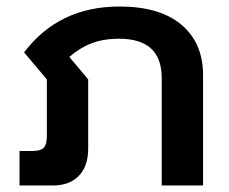

<svg xmlns="http://www.w3.org/2000/svg" viewBox="-20 -570 704 590"><path d="M40 -106H79Q105 -106 114.5 -116Q124 -126 124 -153V-326L54 -409Q161 -550 347 -550Q471 -550 537.5 -494Q604 -438 604 -339V0H477V-329Q477 -391 444 -421Q411 -451 346 -451Q298 -451 261.5 -437Q225 -423 193 -395L251 -326V-113Q251 -60 222.5 -30Q194 0 142 0H40Z"/></svg>

Font: Prompt Medium
Style: Regular
Weight: 500
Designer: Katatrad Team
Foundry: CadsonDemak
Version: Version 1.000